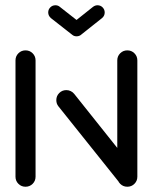

<svg xmlns="http://www.w3.org/2000/svg" viewBox="-20 -710 581 730"><path d="M77 0Q61.1 0 50 -11.1Q38.9 -22.2 38.9 -38.1V-480.4Q38.9 -496.3 50 -507.4Q61.1 -518.5 77 -518.5Q93 -518.5 104.1 -507.4Q115.2 -496.3 115.2 -480.4V-38.1Q115.2 -22.2 104.1 -11.1Q93 0 77 0ZM194.1 -329.3Q194.1 -345.2 205.2 -356.3Q216.3 -367.4 232.2 -367.4Q241.1 -367.4 249.1 -363.5Q257 -359.6 262.2 -353L496.3 -59.3L437 -11.9L202.2 -305.6Q194.1 -315.6 194.1 -329.3ZM464.1 0Q448.1 0 437 -11.1Q425.9 -22.2 425.9 -38.1V-480.4Q425.9 -496.3 437 -507.4Q448.1 -518.5 464.1 -518.5Q480 -518.5 491.1 -507.4Q502.2 -496.3 502.2 -480.4V-38.1Q502.2 -22.2 491.1 -11.1Q480 0 464.1 0ZM163.3 -662.6Q163.3 -674.1 171.3 -682Q179.3 -690 190.7 -690Q200.7 -690 207.8 -683.7L288.1 -620.7Q293 -616.7 295.7 -611.1Q298.5 -605.6 298.5 -599.3Q298.5 -587.8 290.6 -579.8Q282.6 -571.9 271.1 -571.9Q261.1 -571.9 254.1 -578.1L173.7 -641.1Q168.9 -645.2 166.1 -650.7Q163.3 -656.3 163.3 -662.6ZM350.7 -690Q362.2 -690 370.2 -681.9Q378.1 -673.7 378.1 -662.6Q378.1 -649.6 367.8 -641.1L288.1 -577.8L254.1 -620.7L333.3 -683.7Q341.5 -690 350.7 -690Z"/></svg>

Font: 26F Galaxy Sans
Style: Bold
Weight: 700
Designer: C₂₉H₂₅N₃O₅
Version: Version 1.100